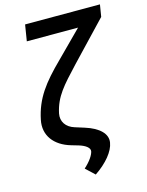

<svg xmlns="http://www.w3.org/2000/svg" viewBox="-134 -808 822 1077"><g transform="rotate(-15 277.5 -269.0)"><path d="M554.7 -727.3H120L104.8 -633.2H402.3L254.3 -484.7C150.2 -382.1 90.9 -306.1 66.8 -187.1C49 -100.9 99.8 -33 194.6 -5.7L234.7 6C274.9 18.1 297.2 36.9 294 55.8C289.8 77.4 268.8 108.7 233.7 140.3L285.2 188.6C354.4 141.7 400.9 85.6 408.7 36.2C417.3 -13.1 374.3 -56.1 293.3 -81.3L239 -98.4C191.4 -112.9 165.5 -149.9 174.7 -196C195 -289.8 243.6 -340.6 334.5 -437.9L543.3 -657.7Z"/></g></svg>

Font: Margiela Sans Medium
Style: Italic
Weight: 500
Italic angle: -9.39999°
Designer: Stefan Endress, Andreas Faust
Version: Version 1.100;FEAKit 1.0